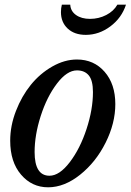

<svg xmlns="http://www.w3.org/2000/svg" viewBox="-20 -796 563 826"><path d="M23.9 -190.9Q23.9 -254.9 48.6 -318.6Q73.2 -382.3 112.5 -430.9Q151.9 -479.5 204.8 -509.8Q257.8 -540 311 -540Q383.8 -540 429.9 -487.3Q476.1 -434.6 476.1 -348.1Q476.1 -265.6 434.3 -182.1Q392.6 -98.6 324.7 -44.4Q256.8 9.8 187 9.8Q117.2 9.8 70.6 -44.7Q23.9 -99.1 23.9 -190.9ZM192.9 -40Q235.8 -40 280.3 -98.4Q324.7 -156.7 352.3 -241Q379.9 -325.2 379.9 -399.9Q379.9 -449.7 362.1 -471.4Q344.2 -493.2 311 -493.2Q268.1 -493.2 224.9 -436.3Q181.6 -379.4 155.3 -297.4Q128.9 -215.3 128.9 -142.1Q128.9 -40 192.9 -40ZM484.9 -775.9H522Q503.4 -718.8 454.6 -682.4Q405.8 -646 349.1 -646Q300.3 -646 271.2 -673.1Q242.2 -700.2 242.2 -744.1Q242.2 -760.7 246.1 -775.9H282.2Q283.7 -748 307.1 -731.4Q330.6 -714.8 367.2 -714.8Q404.8 -714.8 437 -731.4Q469.2 -748 484.9 -775.9Z"/></svg>

Font: Libre Baskerville
Style: Italic
Weight: 400
Designer: Pablo Impallari, Rodrigo Fuenzalida
Foundry: Pablo Impallari, Rodrigo Fuenzalida
Version: Version 1.000